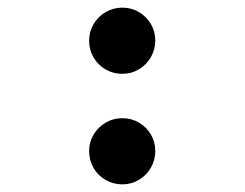

<svg xmlns="http://www.w3.org/2000/svg" viewBox="-20 -518 640 502"><path d="M213 -412Q213 -435.5 224.8 -455.2Q236.5 -475 256.5 -486.5Q276.5 -498 300 -498Q323.5 -498 343.2 -486.5Q363 -475 374.5 -455.2Q386 -435.5 386 -412Q386 -388.5 374.5 -368.5Q363 -348.5 343.2 -336.8Q323.5 -325 300 -325Q276 -325 256 -336.5Q236 -348 224.5 -368Q213 -388 213 -412ZM213 -123Q213 -146.5 224.8 -166.2Q236.5 -186 256.5 -197.5Q276.5 -209 300 -209Q323.5 -209 343.2 -197.5Q363 -186 374.5 -166.2Q386 -146.5 386 -123Q386 -99.5 374.5 -79.5Q363 -59.5 343.2 -47.8Q323.5 -36 300 -36Q276 -36 256 -47.5Q236 -59 224.5 -79Q213 -99 213 -123Z"/></svg>

Font: JuliaMono Black
Style: Italic
Weight: 900
Italic angle: -9°
Monospace: yes
Designer: cormullion
Foundry: corm
Version: Version 0.057; ttfautohint (v1.8.4)